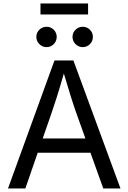

<svg xmlns="http://www.w3.org/2000/svg" viewBox="-20 -1071 730 1091"><path d="M25.4 0 289.6 -727.5H397L664.6 0H566.9L494.1 -203.1H194.3L124 0ZM222.7 -284.2H465.3L412.6 -431.6Q399.4 -468.3 382.8 -521.2Q366.2 -574.2 342.8 -653.3Q319.8 -572.8 302.7 -519Q285.6 -465.3 273.9 -431.6ZM480.5 -1051.3V-988.8H210V-1051.3ZM244.6 -803.2Q220.7 -803.2 203.6 -820.3Q186.5 -837.4 186.5 -861.3Q186.5 -885.3 203.6 -902.1Q220.7 -918.9 244.6 -918.9Q268.6 -918.9 285.4 -902.1Q302.2 -885.3 302.2 -861.3Q302.2 -837.4 285.4 -820.3Q268.6 -803.2 244.6 -803.2ZM450.2 -803.2Q426.3 -803.2 409.2 -820.3Q392.1 -837.4 392.1 -861.3Q392.1 -885.3 409.2 -902.1Q426.3 -918.9 450.2 -918.9Q474.1 -918.9 491 -902.1Q507.8 -885.3 507.8 -861.3Q507.8 -837.4 491 -820.3Q474.1 -803.2 450.2 -803.2Z"/></svg>

Font: Inter
Style: Regular
Weight: 400
Designer: Rasmus Andersson
Foundry: rsms
Version: Version 4.001;git-9221beed3